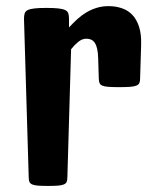

<svg xmlns="http://www.w3.org/2000/svg" viewBox="-20 -613 505 633"><path d="M59.1 -551.3Q59.1 -561.5 61.3 -568.6Q63.5 -575.7 71 -579.6Q78.6 -583.5 93.5 -585.2Q108.4 -586.9 133.3 -586.9Q158.2 -586.9 172.9 -585.2Q187.5 -583.5 195.3 -579.6Q203.1 -575.7 205.3 -568.6Q207.5 -561.5 207.5 -551.3V-522.5Q221.2 -537.6 235.6 -550.5Q250 -563.5 265.9 -572.8Q281.7 -582 299.6 -587.4Q317.4 -592.8 337.9 -592.8Q361.3 -592.8 381.6 -585.9Q401.9 -579.1 416.3 -564Q430.7 -548.8 438.5 -524.7Q446.3 -500.5 445.3 -465.8L441.9 -353.5Q441.9 -344.2 439.2 -338.9Q436.5 -333.5 429.2 -330.6Q421.9 -327.6 408.4 -326.7Q395 -325.7 373 -325.7Q351.1 -325.7 337.9 -326.7Q324.7 -327.6 317.6 -330.6Q310.5 -333.5 308.3 -338.9Q306.2 -344.2 305.7 -353.5L303.7 -420.4Q303.2 -439.5 300.3 -452.1Q297.4 -464.8 292.2 -472.2Q287.1 -479.5 280.3 -482.4Q273.4 -485.4 264.6 -485.4Q250.5 -485.4 237.5 -474.6Q224.6 -463.9 214.4 -450.7L202.1 -27.8Q202.1 -18.6 199.7 -13.2Q197.3 -7.8 190.4 -4.9Q183.6 -2 171.1 -1Q158.7 0 138.2 0Q117.7 0 105.2 -1Q92.8 -2 86.2 -4.9Q79.6 -7.8 77.1 -13.2Q74.7 -18.6 74.7 -27.8Z"/></svg>

Font: Denk One
Style: Regular
Weight: 400
Designer: Irina Smirnova
Foundry: Irina Smirnova
Version: Version 1.002